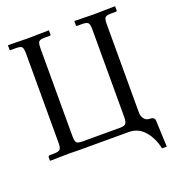

<svg xmlns="http://www.w3.org/2000/svg" viewBox="-141 -757 922 1010"><g transform="rotate(-20 320.0 -252.5)"><path d="M458 0H172.4Q164.6 0 149.4 -0.5Q134.3 -1 127.4 -1L19.5 1L17.1 -1V-17.6Q17.1 -22 19.8 -24.9Q22.5 -27.8 25.9 -27.8H52.2Q77.1 -28.8 84.5 -37.1Q91.8 -45.4 91.8 -74.7V-571.8Q91.8 -601.1 84.7 -609.4Q77.6 -617.7 52.2 -617.7H22.5Q17.1 -617.7 17.1 -622.6V-644.5L19 -646.5L127.4 -644.5L244.6 -646.5L246.6 -644.5V-623Q246.6 -617.7 241.2 -617.7H211.4Q187 -617.7 179.7 -609.6Q172.4 -601.6 172.4 -571.8V-83.5Q172.4 -53.2 179.7 -44.9Q187 -36.6 211.4 -36.6H423.8Q448.7 -36.6 455.8 -46.9Q462.9 -57.1 462.9 -83.5V-571.8Q462.9 -598.6 456.5 -607.9Q450.2 -617.2 423.8 -617.7H394Q388.7 -617.7 388.7 -622.6V-644.5L391.1 -646.5L498.5 -644.5L614.3 -646.5L617.2 -644.5V-623Q617.2 -617.7 611.3 -617.7H582Q556.2 -617.2 549.8 -608.2Q543.5 -599.1 543.5 -571.8V-76.7Q543.5 -57.1 554.9 -42.5Q566.4 -27.8 584.5 -27.8Q612.8 -27.8 613.8 -7.8L620.1 140.6H593.3Q581.5 82 546.6 41Q511.7 0 458 0Z"/></g></svg>

Font: Libertinage
Style: b
Weight: 400
Designer: OSP
Foundry: OSP
Version: Version 1.0; 2008; OFL relea